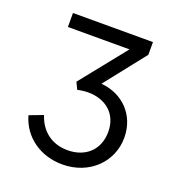

<svg xmlns="http://www.w3.org/2000/svg" viewBox="-103 -829 639 697"><g transform="rotate(20 216.5 -480.0)"><path d="M213 -215C317 -215 392 -289 392 -383C392 -471 330 -532 247 -539L371 -696V-745H62V-691H300L159 -515L172 -488C184 -491 200 -493 213 -493C279 -493 330 -454 330 -383C330 -313 282 -270 213 -270C153 -270 108 -304 90 -361L37 -341C59 -263 129 -215 213 -215Z"/></g></svg>

Font: Mluvka Light
Style: Regular
Weight: 300
Designer: Modified by Jiří Krblich, Original typeface by Gumpita Rahayu
Foundry: Gumpita Rahayu & Jiří Krblich
Version: Version 2.000;Glyphs 3.1.1 (3134)